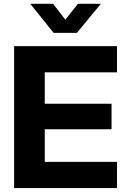

<svg xmlns="http://www.w3.org/2000/svg" viewBox="-20 -964 651 984"><path d="M52.3 -727.5H579.7V-593.2H209.4V-432.4H551.7V-301.6H209.4V-134.4H579.7V0H52.3ZM314.7 -863.2 379.4 -944.4H496.2V-943.9L374.1 -795.4H255L135.6 -943.9V-944.4H252.1Z"/></svg>

Font: Intratopia Thin
Style: Regular
Weight: 100
Designer: Rasmus Andersson
Foundry: rsms
Version: Version 3.000;Glyphs 3.2.3 (3260)